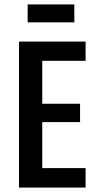

<svg xmlns="http://www.w3.org/2000/svg" viewBox="-20 -848 436 868"><path d="M66 0V-660H367V-573H171V-379H342V-296H171V-88H367V0ZM105 -747V-828H316V-747Z"/></svg>

Font: Bricolage Grotesque 10pt Condensed Medium
Style: Regular
Weight: 500
Width: 3
Designer: Mathieu Triay
Foundry: Atelier Triay
Version: Version 1.000; ttfautohint (v1.8.4.7-5d5b);gftools[0.9.32]